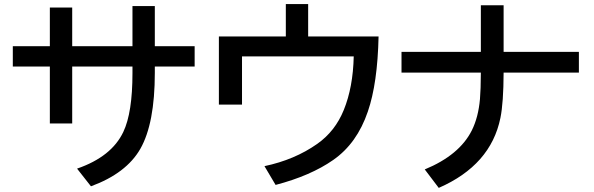

<svg xmlns="http://www.w3.org/2000/svg" viewBox="-20 -854 2920 944"><path d="M631.3 -824.2H741.2V-627H937V-526.9H741.2V-496.1Q741.2 -247.1 669.9 -122.1Q601.1 -2 427.2 62L358.9 -24.9Q528.8 -83.5 586.4 -205.6Q631.3 -299.8 631.3 -494.6V-526.9H335V-247.1H225.1V-526.9H43V-627H225.1V-816.9H335V-627H631.3Z M1385.3 -834H1495.1V-674.8H1841.3Q1836.4 -444.3 1788.6 -305.7Q1735.4 -148.9 1618.2 -67.4Q1506.8 10.3 1335 55.2L1280.3 -37.1Q1428.7 -68.4 1539.6 -146.5Q1627.9 -208.5 1670.4 -313.5Q1715.8 -425.3 1719.2 -576.7H1169.9V-339.8H1056.2V-674.8H1385.3Z M2344.2 -828.1H2456.1V-599.1H2826.2V-497.1H2456.1Q2455.6 -348.6 2440.4 -274.4Q2393.1 -42 2137.2 69.8L2068.4 -21Q2238.8 -91.3 2299.8 -212.9Q2332 -277.8 2339.8 -366.7Q2343.8 -412.1 2344.2 -497.1H1954.1V-599.1H2344.2Z"/></svg>

Font: FORM UDPGothic
Style: Bold
Weight: 700
Foundry: Pronama LLC
Version: Version 1.051